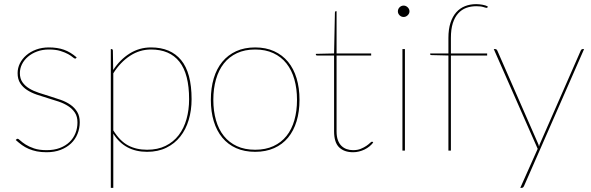

<svg xmlns="http://www.w3.org/2000/svg" viewBox="-20 -727 2854 927"><path d="M348 -447Q346 -444 343 -444Q339 -444 331.2 -450.8Q323.5 -457.5 308.8 -465.8Q294 -474 271.5 -481Q249 -488 216 -488Q185 -488 159.2 -478.5Q133.5 -469 115 -453.2Q96.5 -437.5 86.2 -417Q76 -396.5 76 -374Q76 -347.5 88.5 -329.8Q101 -312 121.2 -299.8Q141.5 -287.5 167.5 -279Q193.5 -270.5 220.5 -262.2Q247.5 -254 273.5 -244.8Q299.5 -235.5 319.8 -221.5Q340 -207.5 352.5 -187.2Q365 -167 365 -137Q365 -107 354.2 -80.5Q343.5 -54 323 -34.5Q302.5 -15 272.8 -3.5Q243 8 205 8Q178.5 8 157.8 3.8Q137 -0.5 119.2 -8Q101.5 -15.5 86.2 -26.5Q71 -37.5 56 -51L59 -54Q60.5 -55.5 61.5 -56.2Q62.5 -57 65 -57Q69 -57 78 -48.5Q87 -40 103.2 -29.5Q119.5 -19 144.2 -10.5Q169 -2 205 -2Q241 -2 268.8 -12.5Q296.5 -23 315.5 -41.2Q334.5 -59.5 344.2 -83.8Q354 -108 354 -136Q354 -164.5 341.5 -183.2Q329 -202 308.8 -215Q288.5 -228 262.5 -236.8Q236.5 -245.5 209.5 -253.5Q182.5 -261.5 156.5 -270.5Q130.5 -279.5 110.2 -292.8Q90 -306 77.5 -325.5Q65 -345 65 -374Q65 -398.5 76 -420.8Q87 -443 107 -460.2Q127 -477.5 154.8 -487.8Q182.5 -498 216 -498Q257.5 -498 289 -486.8Q320.5 -475.5 350 -450Z M515 180V-490H518Q525 -490 525 -482L526.5 -389Q559.5 -439.5 606.2 -468.8Q653 -498 709 -498Q804 -498 854.5 -436.8Q905 -375.5 905 -248Q905 -194.5 891.2 -148.2Q877.5 -102 850.5 -67.8Q823.5 -33.5 783.2 -13.8Q743 6 690 6Q582 6 527 -81.5V180ZM709 -488Q654.5 -488 607.8 -457.5Q561 -427 527 -373V-97.5Q559 -46 598.5 -25Q638 -4 690 -4Q741.5 -4 779.5 -22.8Q817.5 -41.5 842.8 -74.5Q868 -107.5 880.5 -152Q893 -196.5 893 -248Q893 -370 846.2 -429Q799.5 -488 709 -488Z M1212 -498Q1263.5 -498 1303.5 -479.8Q1343.5 -461.5 1370.8 -428.5Q1398 -395.5 1412 -348.8Q1426 -302 1426 -245Q1426 -188 1412 -141.8Q1398 -95.5 1370.8 -62.5Q1343.5 -29.5 1303.5 -11.8Q1263.5 6 1212 6Q1160 6 1120.2 -11.8Q1080.5 -29.5 1053.2 -62.5Q1026 -95.5 1012 -141.8Q998 -188 998 -245Q998 -302 1012 -348.8Q1026 -395.5 1053.2 -428.5Q1080.5 -461.5 1120.2 -479.8Q1160 -498 1212 -498ZM1212 -4Q1262 -4 1300 -21.5Q1338 -39 1363.2 -70.5Q1388.5 -102 1401.2 -146.5Q1414 -191 1414 -245Q1414 -299 1401.2 -343.8Q1388.5 -388.5 1363.2 -420.5Q1338 -452.5 1300 -470.2Q1262 -488 1212 -488Q1161.5 -488 1123.8 -470.2Q1086 -452.5 1060.8 -420.5Q1035.5 -388.5 1022.8 -343.8Q1010 -299 1010 -245Q1010 -191 1022.8 -146.5Q1035.5 -102 1060.8 -70.5Q1086 -39 1123.8 -21.5Q1161.5 -4 1212 -4Z M1685 8Q1642 8 1617.5 -15.5Q1593 -39 1593 -93V-459H1512Q1505 -459 1505 -464V-467L1593 -469L1597 -666Q1597 -668.5 1598.2 -670.8Q1599.5 -673 1602 -673H1605V-469H1772V-459H1605V-93Q1605 -68 1611.2 -50.8Q1617.5 -33.5 1628.5 -22.8Q1639.5 -12 1654 -7Q1668.5 -2 1685 -2Q1706 -2 1721.8 -8.5Q1737.5 -15 1748.5 -22.5Q1759.5 -30 1766.2 -36.5Q1773 -43 1776 -43Q1778 -43 1780 -41L1782 -39Q1774.5 -29 1763.8 -20.2Q1753 -11.5 1740.2 -5.2Q1727.5 1 1713.2 4.5Q1699 8 1685 8Z M1935 -490V0H1923V-490ZM1957 -672Q1957 -661.5 1948.2 -653.2Q1939.5 -645 1929 -645Q1917.5 -645 1909.2 -653.2Q1901 -661.5 1901 -672Q1901 -683.5 1909.2 -691.8Q1917.5 -700 1929 -700Q1939.5 -700 1948.2 -691.8Q1957 -683.5 1957 -672Z M2145 0V-459L2063 -461Q2057 -461 2057 -465V-469H2145V-544Q2145 -586 2155 -616.8Q2165 -647.5 2182.8 -667.5Q2200.5 -687.5 2225 -697.2Q2249.5 -707 2279 -707Q2293.5 -707 2309 -704.2Q2324.5 -701.5 2335 -696L2334 -692Q2333 -689 2330.5 -689Q2325.5 -689 2313.8 -693Q2302 -697 2279 -697Q2253 -697 2230.8 -688.8Q2208.5 -680.5 2192 -662.2Q2175.5 -644 2166.2 -614.8Q2157 -585.5 2157 -544V-469H2332V-459H2157V0Z M2511 169Q2509.5 173 2506.5 176.5Q2503.5 180 2499 180H2492L2576 -8.5L2364 -490H2371Q2375 -490 2377.5 -487.8Q2380 -485.5 2381 -483L2576 -38Q2578 -33.5 2579.8 -29Q2581.5 -24.5 2582.5 -19.5Q2583.5 -24.5 2585.2 -29Q2587 -33.5 2589 -38L2784 -483Q2787.5 -490 2793 -490H2800Z"/></svg>

Font: Lato TR Hairline
Style: Regular
Weight: 250
Designer: Lukasz Dziedzic
Foundry: Lukasz Dziedzic
Version: Version 1.104 2013